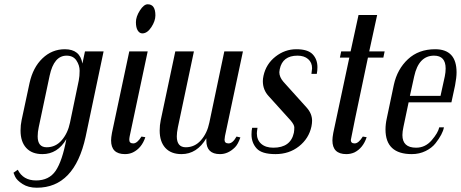

<svg xmlns="http://www.w3.org/2000/svg" viewBox="-20 -710 2153 897"><path d="M63 83Q88 133 148.5 133Q209 133 240 88Q271 42 290 -60Q249 10 178 10Q129 10 102.5 -19Q76 -48 76 -100Q76 -126 81 -149L118 -322Q134 -395 178.5 -437.5Q223 -480 283 -480Q354 -480 365 -413L377 -470H464L380 -71Q328 167 152 167Q112 167 85 149.5Q58 132 50 114L43 97ZM348 -334Q352 -354 352 -379.5Q352 -405 337 -427.5Q322 -450 291 -450Q232 -450 212 -357L161 -116Q156 -93 156 -73Q156 -22 198 -22Q240 -22 268.5 -55Q297 -88 307 -137Z M645 -554Q632 -554 623.5 -567.5Q615 -581 615 -606.5Q615 -632 633.5 -661Q652 -690 670 -690Q688 -690 697 -677Q706 -664 706 -638Q706 -612 687 -583Q668 -554 645 -554ZM584 -57Q584 -40 602.5 -40Q621 -40 641 -72L659 -69Q642 -18 601 2Q584 10 564 10Q499 10 499 -54Q499 -67 503 -89L584 -470H670L586 -74Q584 -64 584 -57Z M1029 -57Q1029 -40 1048 -40Q1067 -40 1085 -72L1103 -68Q1092 -36 1078 -22Q1046 10 1008 10Q944 10 944 -53V-64Q900 10 828 10Q779 10 752.5 -19Q726 -48 726 -100Q726 -125 731 -149L799 -470H886L811 -115Q806 -90 806 -73Q806 -22 848 -22Q890 -22 919 -55Q948 -88 958 -137L1028 -470H1115L1031 -74Q1029 -62 1029 -57Z M1155 -82Q1155 -100 1158 -113H1183Q1180 -94 1180 -87Q1180 -56 1200.5 -38Q1221 -20 1257 -20Q1338 -20 1353 -90Q1355 -102 1355 -114.5Q1355 -127 1338 -147L1235 -261Q1208 -290 1208 -331Q1208 -342 1211 -356Q1223 -411 1267 -445.5Q1311 -480 1364.5 -480Q1418 -480 1440.5 -456.5Q1463 -433 1463 -396Q1463 -380 1460 -365H1435Q1438 -386 1438 -391Q1438 -418 1419.5 -434Q1401 -450 1370 -450Q1300 -450 1287 -387Q1285 -377 1285 -373Q1285 -350 1304 -328L1413 -207Q1438 -179 1438 -146Q1438 -134 1435 -119Q1423 -63 1377 -26.5Q1331 10 1267 10Q1203 10 1179 -16.5Q1155 -43 1155 -82Z M1675 -72 1693 -69Q1676 -18 1636 2Q1618 10 1598 10Q1533 10 1533 -54Q1533 -67 1537 -89L1612 -441H1568L1574 -470H1618L1655 -640H1742L1705 -470H1777L1771 -441H1699Q1619 -63 1619 -56Q1619 -40 1637 -40Q1655 -40 1675 -72Z M1860 -79Q1860 -20 1924 -20Q1967 -20 1997 -55Q2027 -90 2032 -115H2054Q2048 -83 2015 -41Q1998 -19 1968.5 -4.5Q1939 10 1904 10Q1781 10 1781 -105Q1781 -130 1787 -157L1820 -314Q1836 -387 1886 -433.5Q1936 -480 2013 -480Q2113 -480 2113 -372Q2113 -348 2106 -311L2089 -232H1889L1865 -118Q1860 -95 1860 -79ZM2062 -390Q2062 -450 2008 -450Q1936 -450 1915 -353L1895 -262H2038L2058 -353Q2062 -372 2062 -390Z"/></svg>

Font: Trochut
Style: Italic
Weight: 400
Italic angle: -12°
Designer: Andreu Balius
Foundry: Andreu Balius
Version: Version 1.001